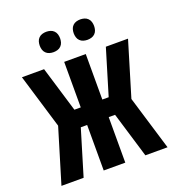

<svg xmlns="http://www.w3.org/2000/svg" viewBox="-165 -1088 1129 1221"><g transform="rotate(-20 400.0 -477.0)"><path d="M41 0 152 -367 41 -735H191L284 -427H327V-735H473V-427H516L609 -735H759L648 -367L759 0H609L516 -308H473V0H327V-308H284L191 0ZM515 -816Q501 -816 487.5 -820Q474 -824 464 -834Q454 -844 450 -857.5Q446 -871 446 -885Q446 -899 450 -912.5Q454 -926 464 -936Q474 -946 487.5 -950Q501 -954 515 -954Q529 -954 542.5 -950Q556 -946 566 -936Q576 -926 580 -912.5Q584 -899 584 -885Q584 -871 580 -857.5Q576 -844 566 -834Q556 -824 542.5 -820Q529 -816 515 -816ZM285 -816Q271 -816 257.5 -820Q244 -824 234 -834Q224 -844 220 -857.5Q216 -871 216 -885Q216 -899 220 -912.5Q224 -926 234 -936Q244 -946 257.5 -950Q271 -954 285 -954Q299 -954 312.5 -950Q326 -946 336 -936Q346 -926 350 -912.5Q354 -899 354 -885Q354 -871 350 -857.5Q346 -844 336 -834Q326 -824 312.5 -820Q299 -816 285 -816Z"/></g></svg>

Font: Iosevka Aile Heavy
Style: Regular
Weight: 900
Designer: Belleve Invis
Foundry: Belleve Invis
Version: Version 31.1.0; ttfautohint (v1.8.4)